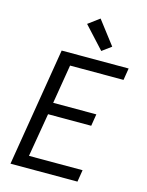

<svg xmlns="http://www.w3.org/2000/svg" viewBox="-141 -1066 882 1152"><g transform="rotate(15 300.0 -490.5)"><path d="M40 0 161 -735H577L565 -661H233L193 -419H461L449 -345H181L135 -74H468L456 0ZM391 -794 267 -929 337 -981 448 -836Z"/></g></svg>

Font: Iosevka Curly Extended
Style: Italic
Weight: 400
Width: 7
Italic angle: -9°
Monospace: yes
Designer: Belleve Invis
Foundry: Belleve Invis
Version: Version 11.1.0; ttfautohint (v1.8.3)